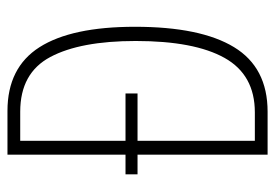

<svg xmlns="http://www.w3.org/2000/svg" viewBox="-134 -620 754 527"><g transform="rotate(-90 243.5 -357.0)"><path d="M202 -714Q321 -714 377 -626Q433 -538 433 -364Q433 -184 377 -92Q321 0 200 0H82V-357H28V-390H82V-714ZM200 -679H120V-390H250V-357H120V-35H198Q301 -35 347.5 -118Q394 -201 394 -362Q394 -514 350 -596.5Q306 -679 200 -679Z"/></g></svg>

Font: Noto Sans Lao Looped ExtraCondensed ExtraLight
Style: Regular
Weight: 200
Width: 2
Designer: Mark Frömberg, Ben Mitchell
Foundry: The Fontpad Ltd
Version: Version 1.002; ttfautohint (v1.8.4.7-5d5b)